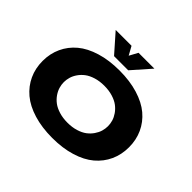

<svg xmlns="http://www.w3.org/2000/svg" viewBox="-197 -1167 1444 1444"><g transform="rotate(45 525.0 -445.0)"><path d="M690 -901 559.5 -753H409L278.5 -901H447L484.5 -833L521.5 -901ZM515 11Q404.5 11 316.8 -15.8Q229 -42.5 172 -90.5Q115 -138.5 84.8 -204Q54.5 -269.5 54.5 -348Q54.5 -426 84.8 -491.5Q115 -557 172 -604.8Q229 -652.5 316.8 -679.2Q404.5 -706 515 -706Q625 -706 712.5 -679.2Q800 -652.5 856.8 -604.8Q913.5 -557 943.5 -491.5Q973.5 -426 973.5 -348Q973.5 -269.5 943.5 -204Q913.5 -138.5 856.8 -90.5Q800 -42.5 712.5 -15.8Q625 11 515 11ZM749.5 -348Q749.5 -374 741.8 -400.5Q734 -427 716 -453Q698 -479 671.8 -499Q645.5 -519 605 -531.5Q564.5 -544 515 -544Q465.5 -544 425 -531.5Q384.5 -519 358 -499Q331.5 -479 313.5 -453Q295.5 -427 287.8 -400.5Q280 -374 280 -348Q280 -321.5 287.8 -295Q295.5 -268.5 313.5 -242.2Q331.5 -216 358 -196Q384.5 -176 425 -163.5Q465.5 -151 515 -151Q564.5 -151 605 -163.5Q645.5 -176 671.8 -196Q698 -216 716 -242.2Q734 -268.5 741.8 -295Q749.5 -321.5 749.5 -348Z"/></g></svg>

Font: League Mono Extended ExtraBold
Style: Regular
Weight: 800
Width: 9
Designer: Tyler Finck
Foundry: The League of Moveable Type / Tyler Finck
Version: Version 2.210